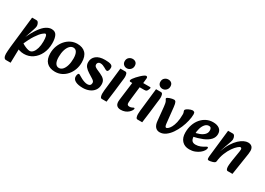

<svg xmlns="http://www.w3.org/2000/svg" viewBox="-4 -1609 3783 2737"><g transform="rotate(30 1887.5 -240.0)"><path d="M242 16Q203 16 166 4.5Q129 -7 100 -21L137 -129Q161 -111 190 -95.5Q219 -80 246.5 -71Q274 -62 292 -62Q321 -62 345 -89Q369 -116 383 -164.5Q397 -213 397 -276Q397 -330 389.5 -359Q382 -388 366 -388Q355 -388 323 -361Q291 -334 246 -267Q201 -200 150 -78L124 -166Q180 -292 230 -362.5Q280 -433 325 -461.5Q370 -490 411 -490Q473 -490 496.5 -443Q520 -396 520 -317Q520 -220 483.5 -145Q447 -70 384 -27Q321 16 242 16ZM64 219Q48 219 38 205.5Q28 192 24.5 174Q21 156 21 141Q21 121 23 92Q25 63 29 23L87 -491H161Q176 -491 185.5 -479Q195 -467 200.5 -450.5Q206 -434 206 -419Q206 -400 193.5 -362.5Q181 -325 162 -267L137 -191H172L157 -56L149 -43L143 219Z M753 15Q663 15 614 -35Q565 -85 565 -181Q565 -247 586.5 -303Q608 -359 645 -401.5Q682 -444 731 -467.5Q780 -491 835 -491Q924 -491 972 -440.5Q1020 -390 1020 -291Q1020 -227 999.5 -171.5Q979 -116 942.5 -74Q906 -32 857.5 -8.5Q809 15 753 15ZM774 -60Q809 -60 835 -88.5Q861 -117 875.5 -166.5Q890 -216 890 -280Q890 -344 870.5 -380Q851 -416 812 -416Q778 -416 751.5 -387.5Q725 -359 710 -309.5Q695 -260 695 -196Q695 -130 715.5 -95Q736 -60 774 -60Z M1212 16Q1133 16 1088.5 -8Q1044 -32 1044 -74Q1044 -97 1050.5 -113.5Q1057 -130 1069 -130Q1074 -130 1080.5 -127Q1087 -124 1102 -114Q1121 -102 1145 -90Q1169 -78 1194.5 -70Q1220 -62 1242 -62Q1270 -62 1284.5 -76Q1299 -90 1299 -114Q1299 -131 1289 -143Q1279 -155 1254 -170L1187 -212Q1147 -237 1121.5 -267Q1096 -297 1096 -342Q1096 -408 1146 -449Q1196 -490 1291 -490Q1355 -490 1386.5 -477.5Q1418 -465 1418 -433Q1418 -405 1409.5 -386Q1401 -367 1387 -367Q1382 -367 1375.5 -369Q1369 -371 1363 -374Q1354 -379 1337 -389Q1320 -399 1299.5 -407Q1279 -415 1257 -415Q1236 -415 1223 -402.5Q1210 -390 1210 -370Q1210 -352 1221 -340Q1232 -328 1260 -315L1325 -286Q1371 -266 1396.5 -237.5Q1422 -209 1422 -160Q1422 -102 1392.5 -62.5Q1363 -23 1315 -3.5Q1267 16 1212 16Z M1527 16Q1509 16 1501.5 -6Q1494 -28 1494 -54Q1494 -85 1497 -110.5Q1500 -136 1504 -170L1540 -491H1621Q1642 -491 1649.5 -469Q1657 -447 1657 -419Q1657 -405 1655 -389.5Q1653 -374 1649 -342L1630 -179Q1624 -128 1619 -93Q1614 -58 1611 -32.5Q1608 -7 1605 16ZM1615 -540Q1584 -540 1562 -560.5Q1540 -581 1540 -615Q1540 -655 1566 -677Q1592 -699 1625 -699Q1657 -699 1678 -680.5Q1699 -662 1699 -625Q1699 -589 1674 -564.5Q1649 -540 1615 -540Z M1836 16Q1788 16 1765.5 -12Q1743 -40 1751 -100L1789 -398H1759Q1742 -398 1742 -416Q1742 -426 1756 -446.5Q1770 -467 1791.5 -490.5Q1813 -514 1836.5 -536Q1860 -558 1880.5 -572Q1901 -586 1912 -586Q1925 -586 1930 -576.5Q1935 -567 1933 -552L1925 -475H2032Q2047 -475 2049 -470Q2051 -465 2048 -454Q2035 -418 2024.5 -408Q2014 -398 1986 -398H1911L1887 -191Q1885 -172 1883.5 -155Q1882 -138 1882 -124Q1882 -104 1891.5 -94.5Q1901 -85 1923 -85Q1947 -85 1964.5 -95Q1982 -105 1990 -105Q2000 -105 2000 -94Q2000 -83 1989 -64.5Q1978 -46 1957.5 -27.5Q1937 -9 1906 3.5Q1875 16 1836 16Z M2114 16Q2096 16 2088.5 -6Q2081 -28 2081 -54Q2081 -85 2084 -110.5Q2087 -136 2091 -170L2127 -491H2208Q2229 -491 2236.5 -469Q2244 -447 2244 -419Q2244 -405 2242 -389.5Q2240 -374 2236 -342L2217 -179Q2211 -128 2206 -93Q2201 -58 2198 -32.5Q2195 -7 2192 16ZM2202 -540Q2171 -540 2149 -560.5Q2127 -581 2127 -615Q2127 -655 2153 -677Q2179 -699 2212 -699Q2244 -699 2265 -680.5Q2286 -662 2286 -625Q2286 -589 2261 -564.5Q2236 -540 2202 -540Z M2475 16Q2432 16 2404.5 -15Q2377 -46 2371 -107L2349 -331Q2347 -354 2342.5 -377.5Q2338 -401 2331 -415Q2324 -429 2319 -434.5Q2314 -440 2314 -448Q2314 -456 2326.5 -463.5Q2339 -471 2357.5 -477.5Q2376 -484 2394.5 -487.5Q2413 -491 2425 -491Q2445 -491 2456 -472Q2467 -453 2473 -397L2500 -143Q2503 -114 2509.5 -100Q2516 -86 2528 -86Q2537 -86 2555 -100.5Q2573 -115 2592 -148.5Q2611 -182 2624 -236.5Q2637 -291 2637 -370Q2637 -394 2630.5 -407Q2624 -420 2624 -430Q2624 -440 2636 -451Q2648 -462 2666 -471Q2684 -480 2702 -485.5Q2720 -491 2731 -491Q2744 -491 2757 -483.5Q2770 -476 2770 -446Q2770 -399 2756 -338Q2742 -277 2716 -215.5Q2690 -154 2653.5 -101Q2617 -48 2572 -16Q2527 16 2475 16Z M2963 16Q2886 16 2841.5 -32.5Q2797 -81 2797 -166Q2797 -237 2817.5 -296Q2838 -355 2875.5 -399Q2913 -443 2962.5 -467Q3012 -491 3069 -491Q3136 -491 3174.5 -462Q3213 -433 3213 -378Q3213 -323 3175 -282Q3137 -241 3067.5 -212Q2998 -183 2903 -163L2890 -226Q2943 -233 2987 -250Q3031 -267 3058.5 -295Q3086 -323 3086 -360Q3087 -386 3077 -401Q3067 -416 3043 -416Q3008 -416 2981.5 -386.5Q2955 -357 2940.5 -309Q2926 -261 2926 -206Q2926 -140 2945 -113.5Q2964 -87 3007 -87Q3051 -87 3087 -102.5Q3123 -118 3148 -134Q3156 -139 3162.5 -142.5Q3169 -146 3174 -146Q3180 -146 3183 -141.5Q3186 -137 3186 -131Q3186 -113 3170.5 -88Q3155 -63 3125.5 -39.5Q3096 -16 3055 0Q3014 16 2963 16Z M3594 10Q3582 10 3575.5 -2Q3569 -14 3567 -28Q3565 -42 3565 -51Q3565 -65 3567 -85.5Q3569 -106 3572 -129Q3575 -152 3578 -170L3595 -274Q3598 -294 3601.5 -313Q3605 -332 3605 -349Q3605 -363 3599 -370Q3593 -377 3584 -377Q3571 -377 3542.5 -352.5Q3514 -328 3481.5 -282Q3449 -236 3423 -171.5Q3397 -107 3389 -29L3359 -178Q3389 -265 3426.5 -324.5Q3464 -384 3503.5 -420.5Q3543 -457 3580 -473.5Q3617 -490 3645 -490Q3677 -490 3696.5 -478Q3716 -466 3724.5 -446Q3733 -426 3733 -402Q3733 -376 3729.5 -352.5Q3726 -329 3722 -303L3674 10ZM3289 14Q3276 14 3269.5 9.5Q3263 5 3262 -14Q3261 -33 3266 -75L3313 -491H3392Q3411 -491 3423 -469Q3435 -447 3435 -419Q3435 -406 3426.5 -378.5Q3418 -351 3406.5 -320.5Q3395 -290 3387 -267L3361 -185L3405 -191L3388 -29Q3387 -17 3374 -9Q3361 -1 3343.5 4Q3326 9 3310.5 11.5Q3295 14 3289 14Z"/></g></svg>

Font: Alkatra Medium
Style: Regular
Weight: 500
Designer: Suman Bhandary
Version: Version 1.100;gftools[0.9.22]